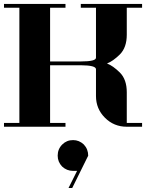

<svg xmlns="http://www.w3.org/2000/svg" viewBox="-20 -635 732 962"><path d="M0 0V-19H77.1V-596.2H0V-615.2H308.1V-596.2H231V-327.1H384.8Q461.9 -327.1 460.9 -346.2V-596.2H384.8V-615.2H691.9V-596.2H615.2V-460.9Q615.2 -397 580.6 -362.3Q545.9 -328.1 516.1 -316.9Q545.9 -305.7 580.6 -271.5Q615.2 -236.8 615.2 -172.9V-19H691.9V0H615.2Q550.8 0 505.9 -44.9Q460.9 -89.8 460.9 -153.8V-288.1Q460.9 -307.6 384.8 -308.1H231V-19H308.1V0ZM269 145Q269 111.8 292 88.9Q314 66.9 346.2 66.9Q376.5 66.9 399.9 88.9Q421.9 112.3 421.9 145L341.8 307.1H323.2L366.2 221.2H346.2Q314.5 221.2 291 199.2Q269 175.8 269 145Z"/></svg>

Font: Hjet
Style: Regular
Weight: 400
Designer: T. Christopher White
Version: Version 1.2